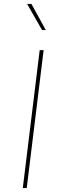

<svg xmlns="http://www.w3.org/2000/svg" viewBox="-20 -957 298 977"><path d="M182 -702H202L116 0H96ZM140 -937 213 -804H194L118 -937Z"/></svg>

Font: Josefin Sans Thin Thin
Style: Italic
Weight: 250
Italic angle: -7°
Version: Version 2.000